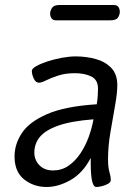

<svg xmlns="http://www.w3.org/2000/svg" viewBox="-20 -732 541 766"><path d="M166 14Q114 14 76 -16.5Q38 -47 38 -108Q38 -157 67.5 -201.5Q97 -246 168.5 -277Q240 -308 366 -316Q369 -334 370 -350.5Q371 -367 371 -378Q371 -414 344 -427Q317 -440 279 -440Q241 -440 212 -430.5Q183 -421 164 -411.5Q145 -402 136 -402Q122 -402 114.5 -419Q107 -436 107 -449Q107 -458 124.5 -468Q142 -478 169.5 -487Q197 -496 227 -501.5Q257 -507 282 -507Q324 -507 362 -496.5Q400 -486 424 -461Q448 -436 448 -392Q448 -361 439 -310.5Q430 -260 420.5 -204Q411 -148 411 -98Q411 -64 416.5 -46Q422 -28 422 -14Q422 -5 411.5 1Q401 7 387.5 10.5Q374 14 364 14Q355 14 350 -1Q345 -16 343.5 -37Q342 -58 342 -76V-102Q311 -42 262 -14Q213 14 166 14ZM192 -52Q226 -52 253 -70.5Q280 -89 300.5 -119.5Q321 -150 334 -186Q347 -222 353 -256Q263 -249 211.5 -230.5Q160 -212 138.5 -185Q117 -158 117 -123Q117 -94 137 -73Q157 -52 192 -52ZM203 -651Q191 -651 185.5 -659Q180 -667 180 -678Q180 -689 187.5 -700.5Q195 -712 217 -712H435Q447 -712 452.5 -704Q458 -696 458 -685Q458 -674 451 -662.5Q444 -651 421 -651Z"/></svg>

Font: Kite One
Style: Regular
Weight: 400
Designer: Eduardo Rodriguez Tunni
Foundry: Eduardo Rodriguez Tunni
Version: Version 1.002; ttfautohint (v1.8.4.7-5d5b);gftools[0.9.23]